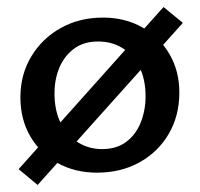

<svg xmlns="http://www.w3.org/2000/svg" viewBox="-20 -480 569 546"><path d="M256 11Q193 11 143.5 -16.5Q94 -44 66 -92.5Q38 -141 38 -203Q38 -268 69 -319.5Q100 -371 153 -400.5Q206 -430 273 -430Q336 -430 385 -402Q434 -374 462 -326Q490 -278 490 -217Q490 -151 460 -99.5Q430 -48 377 -18.5Q324 11 256 11ZM270 -56Q312 -56 339.5 -77Q367 -98 380.5 -132.5Q394 -167 394 -206Q394 -255 376 -290Q358 -325 328 -343.5Q298 -362 259 -362Q218 -362 190.5 -341.5Q163 -321 149 -288Q135 -255 135 -214Q135 -165 153 -129.5Q171 -94 202 -75Q233 -56 270 -56ZM87 46 33 1 445 -460 500 -415Z"/></svg>

Font: Ysabeau Office SemiBold
Style: Regular
Weight: 600
Designer: Christian Thalmann (Catharsis Fonts)
Version: Version 2.001;gftools[0.9.30]; featfreeze: tnum,lnum,ss02